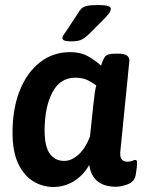

<svg xmlns="http://www.w3.org/2000/svg" viewBox="-20 -738 585 766"><path d="M263 -573Q244 -573 236.5 -576.5Q229 -580 229 -586Q229 -592 233.5 -598.5Q238 -605 245 -615L291 -685Q298 -697 305 -704Q312 -711 327 -714.5Q342 -718 373 -718Q422 -718 422 -703Q422 -694 413.5 -683Q405 -672 390 -657L334 -601Q318 -586 304.5 -579.5Q291 -573 263 -573ZM193 8Q150 8 113 -14.5Q76 -37 53 -84.5Q30 -132 30 -209Q30 -304 58.5 -376Q87 -448 139 -489Q191 -530 260 -530Q304 -530 335.5 -511Q367 -492 383 -476Q391 -501 399.5 -512.5Q408 -524 441 -524H451Q499 -524 496 -494L460 -133Q456 -93 488 -93Q500 -93 508 -96.5Q516 -100 520 -100Q527 -100 527 -89Q527 -86 526 -73.5Q525 -61 521 -38Q516 -13 490 -3Q464 7 443 7Q349 7 336 -80Q312 -38 274.5 -15Q237 8 193 8ZM236 -96Q264 -96 291.5 -119.5Q319 -143 339 -193L353 -326Q356 -351 358 -366.5Q360 -382 364 -397Q350 -408 330 -418Q310 -428 280 -428Q220 -428 189 -369.5Q158 -311 158 -217Q158 -153 179 -124.5Q200 -96 236 -96Z"/></svg>

Font: Asap SemiBold
Style: Italic
Weight: 600
Italic angle: -6°
Designer: Pablo Cosgaya
Foundry: Omnibus-Type
Version: Version 3.001; ttfautohint (v1.8.3)